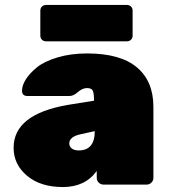

<svg xmlns="http://www.w3.org/2000/svg" viewBox="-20 -746 685 776"><path d="M35 -149Q35 -284 254 -322L360 -339Q360 -369 355 -379.5Q350 -390 331.5 -390Q313 -390 295 -374Q277 -358 261 -358H91Q69 -358 69 -379.5Q69 -401 84.5 -425.5Q100 -450 129.5 -474Q159 -498 212.5 -514Q266 -530 332 -530Q466 -530 533 -474Q600 -418 600 -314V-27Q600 -16 592 -8Q584 0 573 0H398Q387 0 379 -8Q371 -16 371 -27V-55Q324 10 234 10Q144 10 89.5 -35.5Q35 -81 35 -149ZM298 -138Q363 -138 363 -216L304 -203Q260 -193 260 -166Q260 -154 270 -146Q280 -138 298 -138ZM166 -726H493Q503 -726 509.5 -719.5Q516 -713 516 -703V-602Q516 -592 509.5 -585.5Q503 -579 493 -579H166Q156 -579 149.5 -585.5Q143 -592 143 -602V-703Q143 -713 149.5 -719.5Q156 -726 166 -726Z"/></svg>

Font: Rubik One
Style: Regular
Weight: 400
Designer: Hubert and Fischer with Elvire Volk Leonovitch
Foundry: Hubert and Fischer with Elvire Volk Leonovitch
Version: Version 1.001